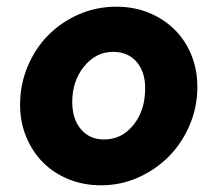

<svg xmlns="http://www.w3.org/2000/svg" viewBox="-20 -544 650 574"><path d="M40 -231Q40 -291 62.5 -345Q85 -399 124 -438.5Q163 -478 215.5 -501Q268 -524 328 -524Q380 -524 424.5 -506Q469 -488 501.5 -456Q534 -424 552 -380Q570 -336 570 -284Q570 -224 547 -170Q524 -116 485 -76.5Q446 -37 393.5 -13.5Q341 10 282 10Q230 10 185.5 -8Q141 -26 109 -58Q77 -90 58.5 -134.5Q40 -179 40 -231ZM291 -127Q344 -127 379 -170.5Q414 -214 414 -280Q414 -330 388 -359.5Q362 -389 318 -389Q267 -389 231.5 -345.5Q196 -302 196 -239Q196 -188 222 -157.5Q248 -127 291 -127Z"/></svg>

Font: Red Hat Text
Style: Bold Italic
Weight: 700
Italic angle: -12°
Designer: Pentagram / MCKL
Foundry: Pentagram / MCKL
Version: Version 1.003; Red Hat Text Bold Italic